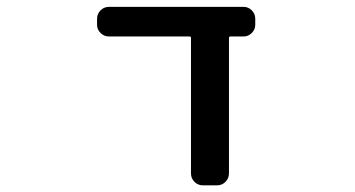

<svg xmlns="http://www.w3.org/2000/svg" viewBox="-20 -565 1040 563"><path d="M651.4 -56.6Q651.4 -42 641.1 -31.7Q630.9 -21.5 616.2 -21.5H575.2Q560.5 -21.5 550.3 -31.7Q540 -42 540 -56.6V-453.1Q540 -458 536.1 -458H299.8Q285.2 -458 274.9 -468.3Q264.6 -478.5 264.6 -492.2V-509.8Q264.6 -524.4 274.9 -534.7Q285.2 -544.9 299.8 -544.9H694.3Q708 -544.9 718.3 -534.7Q728.5 -524.4 728.5 -509.8V-492.2Q728.5 -478.5 718.3 -468.3Q708 -458 694.3 -458H655.3Q651.4 -458 651.4 -453.1Z"/></svg>

Font: Gen Jyuu Gothic L Monospace Medium
Style: Regular
Weight: 500
Designer: [Source Han Sans]
Ryoko NISHIZUKA  (kana & ideographs); Paul D. Hunt (Latin, Greek & Cyrillic); Wenlong ZHANG  (bopomofo
Version: Version 1.002.20150607